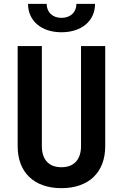

<svg xmlns="http://www.w3.org/2000/svg" viewBox="-20 -970 640 1000"><path d="M300 -802C405 -802 475 -861 475 -950H378C378 -906 347 -877 300 -877C254 -877 223 -906 223 -950H126C126 -861 196 -802 300 -802ZM300 10C443 10 528 -73 528 -208V-730H402V-209C402 -140 366 -99 300 -99C233 -99 198 -140 198 -209V-730H72V-208C72 -73 157 10 300 10Z"/></svg>

Font: Tekne LDO
Style: Bold
Weight: 700
Monospace: yes
Designer: Alessio Laiso, Mario Rullo, Paolo Rosset
Foundry: Alessio Laiso
Version: Version 1.000;hotconv 1.0.109;makeotfexe 2.5.65596